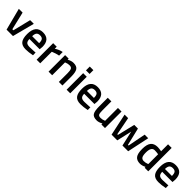

<svg xmlns="http://www.w3.org/2000/svg" viewBox="451 -2401 4105 4105"><g transform="rotate(45 2503.0 -348.5)"><path d="M19 -500H133L229 -93H261L361 -500H472L342 0H148Z M905 -90 933 -93 935 -12Q821 11 733 11Q622 11 573.5 -50Q525 -111 525 -245Q525 -511 742 -511Q952 -511 952 -282L945 -204H635Q636 -142 662 -113Q688 -84 759 -84Q830 -84 905 -90ZM845 -288Q845 -362 821.5 -391.5Q798 -421 742 -421Q686 -421 660.5 -390Q635 -359 634 -288Z M1057 0V-500H1165V-440Q1250 -495 1335 -511V-402Q1249 -385 1188 -358L1166 -349V0Z M1527 0H1418V-500H1526V-469Q1599 -511 1664 -511Q1764 -511 1800.5 -454.5Q1837 -398 1837 -268V0H1729V-265Q1729 -346 1711.5 -380Q1694 -414 1640 -414Q1589 -414 1542 -394L1527 -388Z M1964 0V-500H2073V0ZM1964 -585V-700H2073V-585Z M2561 -90 2589 -93 2591 -12Q2477 11 2389 11Q2278 11 2229.5 -50Q2181 -111 2181 -245Q2181 -511 2398 -511Q2608 -511 2608 -282L2601 -204H2291Q2292 -142 2318 -113Q2344 -84 2415 -84Q2486 -84 2561 -90ZM2501 -288Q2501 -362 2477.5 -391.5Q2454 -421 2398 -421Q2342 -421 2316.5 -390Q2291 -359 2290 -288Z M3016 -500H3124V0H3016V-31Q2943 11 2881 11Q2778 11 2743 -44.5Q2708 -100 2708 -239V-500H2817V-238Q2817 -148 2832 -117Q2847 -86 2902 -86Q2956 -86 3001 -106L3016 -112Z M3217 -500H3324L3403 -93H3423L3518 -490H3630L3725 -93H3745L3823 -500H3931L3825 0H3652L3574 -343L3496 0H3323Z M4432 -708V0H4324V-26Q4251 11 4190 11Q4092 11 4046.5 -48Q4001 -107 4001 -246Q4001 -385 4051.5 -448Q4102 -511 4209 -511Q4245 -511 4323 -498V-708ZM4306 -104 4323 -111V-407Q4263 -417 4212 -417Q4111 -417 4111 -249Q4111 -157 4134.5 -121.5Q4158 -86 4209 -86Q4260 -86 4306 -104Z M4920 -90 4948 -93 4950 -12Q4836 11 4748 11Q4637 11 4588.5 -50Q4540 -111 4540 -245Q4540 -511 4757 -511Q4967 -511 4967 -282L4960 -204H4650Q4651 -142 4677 -113Q4703 -84 4774 -84Q4845 -84 4920 -90ZM4860 -288Q4860 -362 4836.5 -391.5Q4813 -421 4757 -421Q4701 -421 4675.5 -390Q4650 -359 4649 -288Z"/></g></svg>

Font: TitilliumWebSemiBold
Style: Bold
Weight: 600
Version: Version 1.001;PS 57.000;hotconv 1.0.70;makeotf.lib2.5.55311